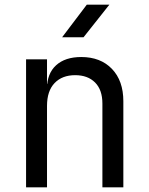

<svg xmlns="http://www.w3.org/2000/svg" viewBox="-20 -805 640 825"><path d="M92 0V-550H182V-445H201L182 -424Q182 -489 221 -524.5Q260 -560 329 -560Q412 -560 461 -509Q510 -458 510 -370V0H420V-360Q420 -419 388.5 -450.5Q357 -482 303 -482Q247 -482 214.5 -448Q182 -414 182 -350V0ZM247 -645 353 -785H450L339 -645Z"/></svg>

Font: JetBrains Mono Zero
Style: Regular-Zero
Weight: 400
Designer: Philipp Nurullin, Konstantin Bulenkov
Foundry: JetBrains
Version: Version 2.211